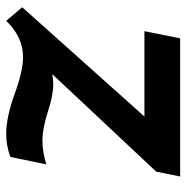

<svg xmlns="http://www.w3.org/2000/svg" viewBox="-12 -540 565 580"><g transform="rotate(90 270.0 -250.5)"><path d="M385.3 12.7Q334 12.7 264.4 -12.7Q194.8 -38.1 152.8 -38.1Q92.3 -38.1 43.5 12.7L2.4 -35.6L332.5 -404.8H74.7L96.2 -512.7H513.7L499 -440.4L204.6 -126.5Q221.2 -129.4 235.8 -129.4Q267.6 -129.4 318.4 -113Q369.1 -96.7 404.8 -96.7Q439.5 -96.7 477.1 -108.4L454.6 0Q421.9 12.7 385.3 12.7Z"/></g></svg>

Font: Cadman
Style: Bold Italic
Weight: 700
Italic angle: -12°
Designer: Paul James MIller
Foundry: High-Logic / Made with FontCreator
Version: Version 2.114;March 28, 2021;FontCreator 13.0.0.2683 64-bit